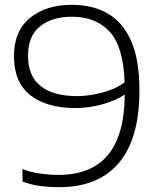

<svg xmlns="http://www.w3.org/2000/svg" viewBox="-20 -769 673 798"><path d="M278.5 -749Q365.5 -749 428.5 -712.5Q491.5 -676 525.5 -597.8Q559.5 -519.5 559.5 -394Q559.5 -192.5 474 -91.8Q388.5 9 225 9Q186 9 146.5 3.8Q107 -1.5 73.5 -14.5V-66.5Q107 -53 147.8 -47.5Q188.5 -42 222 -42Q359.5 -42 428.5 -124.8Q497.5 -207.5 498.5 -376Q458.5 -349.5 403 -334.8Q347.5 -320 293 -320Q173 -320 105.5 -373.8Q38 -427.5 38 -535Q38 -640 104.5 -694.5Q171 -749 278.5 -749ZM301 -369.5Q347 -369.5 401.8 -383.2Q456.5 -397 498 -426.5Q493 -575.5 435.5 -637.5Q378 -699.5 278.5 -699.5Q197.5 -699.5 147 -660Q96.5 -620.5 96.5 -537Q96.5 -452 149.5 -410.8Q202.5 -369.5 301 -369.5Z"/></svg>

Font: Encode Sans Expanded Light
Style: Regular
Weight: 300
Width: 7
Designer: Multiple Designers
Foundry: Impallari Type
Version: Version 3.000; ttfautohint (v1.8.3) -l 8 -r 50 -G 200 -x 14 